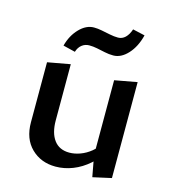

<svg xmlns="http://www.w3.org/2000/svg" viewBox="-99 -720 725 810"><g transform="rotate(15 263.5 -314.5)"><path d="M216 6Q152 6 110 -35Q68 -76 68 -148V-410L167 -428V-183Q167 -128 190 -97Q213 -66 257 -66Q280 -66 304.5 -75Q329 -84 350.5 -101.5Q372 -119 386 -146L418 -122Q393 -80 360.5 -51.5Q328 -23 291 -8.5Q254 6 216 6ZM378 9 361 -83V-410L459 -428V-9ZM170 -483 117 -496Q129 -542 158.5 -572.5Q188 -603 222 -603Q238 -603 256 -599.5Q274 -596 293.5 -592Q313 -588 330 -588Q348 -588 361.5 -601Q375 -614 383 -638L436 -626Q423 -574 393.5 -542Q364 -510 330 -510Q311 -510 292.5 -514Q274 -518 256.5 -521.5Q239 -525 222 -525Q204 -525 190 -514Q176 -503 170 -483Z"/></g></svg>

Font: Ysabeau Infant SemiBold
Style: Regular
Weight: 600
Designer: Christian Thalmann (Catharsis Fonts)
Version: Version 2.002; featfreeze: ss01,ss02,lnum